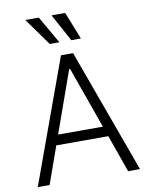

<svg xmlns="http://www.w3.org/2000/svg" viewBox="-102 -1037 860 1110"><g transform="rotate(-10 328.0 -482.0)"><path d="M296.9 -802.9 203.8 -964.1H124.6L240.1 -802.9ZM422.9 -802.9 359 -964.1H278.8L366.5 -802.9ZM558.6 0H628.2L363.6 -727.3H292.6L28.1 0H97.7L175.4 -219.1H480.8ZM196.7 -278.8 325.6 -641H330.6L459.5 -278.8Z"/></g></svg>

Font: TID UI Light
Style: Regular
Weight: 300
Designer: The TID Project Authors
Foundry: Bakken & Bæck
Version: Version 1.001;hotconv 1.0.109;makeotfexe 2.5.65596